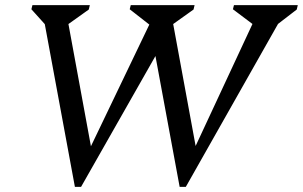

<svg xmlns="http://www.w3.org/2000/svg" viewBox="-20 -710 1177 746"><path d="M678 16 552 -665 589 -592 484 -674 488 -690H736L732 -673L624 -596L644 -665L750 -89H715L981 -660L990 -595L885 -674L889 -690H1137L1133 -673L1029 -593L1084 -659L702 16ZM271 16 145 -665 174 -594 102 -674 106 -690H329L325 -673L217 -596L237 -665L343 -89H308L582 -660L627 -568L295 16Z"/></svg>

Font: Platypi Light Light
Style: Italic
Weight: 300
Italic angle: -13°
Version: Version 1.200